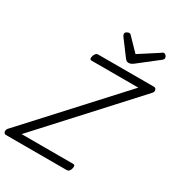

<svg xmlns="http://www.w3.org/2000/svg" viewBox="-312 -1293 1340 1451"><g transform="rotate(30 357.5 -567.0)"><path d="M-38 0Q-47 0 -52.5 -7.5Q-58 -15 -57 -26.5Q-56 -38 -48 -47L651 -810H244Q233 -810 229.5 -818Q226 -826 231 -843Q236 -859 244 -867Q252 -875 262 -875H752Q766 -875 770.5 -858.5Q775 -842 761 -828L63 -65H513Q524 -65 527 -57Q530 -49 526 -33Q522 -17 514 -8.5Q506 0 495 0ZM689 -1134Q699 -1134 707 -1124.5Q715 -1115 715 -1106Q715 -1098 712.5 -1093.5Q710 -1089 705 -1085L536 -953Q524 -944 514 -939.5Q504 -935 492 -935Q482 -935 474 -940.5Q466 -946 459 -956L359 -1090Q355 -1097 354 -1101.5Q353 -1106 353 -1109Q353 -1120 365 -1127Q377 -1134 385 -1134Q394 -1134 398 -1130Q402 -1126 407 -1121L506 -1019L664 -1121Q671 -1126 676 -1130Q681 -1134 689 -1134Z"/></g></svg>

Font: Playwrite DK Loopet Light
Style: Regular
Weight: 300
Version: Version 1.003